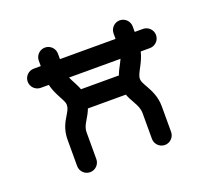

<svg xmlns="http://www.w3.org/2000/svg" viewBox="-110 -777 1012 919"><g transform="rotate(-20 395.5 -317.5)"><path d="M673.3 -558.1H631.3V-585.9C631.3 -612.8 609.4 -634.8 582.5 -634.8C555.7 -634.8 533.7 -612.8 533.7 -585.9V-558.1H250.5V-585.9C250.5 -612.8 228.5 -634.8 201.7 -634.8C174.8 -634.8 152.8 -612.8 152.8 -585.9V-558.1H117.2C90.3 -558.1 68.4 -536.1 68.4 -509.3C68.4 -482.4 90.3 -460.4 117.2 -460.4H158.2C164.1 -436 173.3 -416 181.6 -399.9C197.3 -369.1 206.5 -356 206.5 -341.8C206.5 -324.2 200.2 -314.5 186 -290.5C171.9 -267.1 152.8 -233.9 152.8 -184.1V-48.8C152.8 -22 174.8 0 201.7 0C228.5 0 250.5 -22 250.5 -48.8V-184.1C250.5 -206.5 257.8 -220.2 270 -240.7C279.8 -257.3 289.1 -272.9 295.4 -290.5H488.8C494.6 -274.4 503.4 -258.8 512.7 -242.2C525.4 -219.7 533.7 -202.6 533.7 -179.2V-48.8C533.7 -22 555.7 0 582.5 0C609.4 0 631.3 -22 631.3 -48.8V-179.2C631.3 -228 612.3 -263.7 597.7 -290C584.5 -313.5 577.6 -325.2 577.6 -337.9C577.6 -353.5 586.4 -368.7 601.1 -396.5C609.9 -413.6 620.1 -434.6 626.5 -460.4H673.3C700.2 -460.4 722.2 -482.4 722.2 -509.3C722.2 -536.1 700.2 -558.1 673.3 -558.1ZM261.2 -460.4H523.4L514.2 -441.4C504.4 -422.9 495.1 -405.8 488.8 -388.2H295.9C289.1 -407.2 279.3 -423.8 268.6 -444.8C265.6 -450.2 263.2 -455.6 261.2 -460.4Z"/></g></svg>

Font: Velvelyne Book
Style: Bold
Weight: 700
Designer: Manon Van der Borght et Mariel Nils
Foundry: Velvetyne
Version: Version 1.070;Glyphs 3.3.1 (3343)